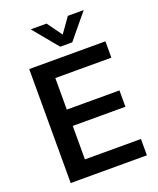

<svg xmlns="http://www.w3.org/2000/svg" viewBox="-166 -1027 928 1127"><g transform="rotate(-20 297.5 -464.0)"><path d="M77 -712H553V-610H203V-413H532V-311H203V-102H553V0H77ZM496 -928 368 -773H293L165 -928H264L331 -835L397 -928Z"/></g></svg>

Font: Muli
Style: Bold
Weight: 700
Designer: Vernon Adams
Foundry: Vernon Adams
Version: Version 2.001